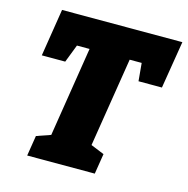

<svg xmlns="http://www.w3.org/2000/svg" viewBox="-105 -810 890 911"><g transform="rotate(15 340.0 -355.0)"><path d="M52 -477 89 -710H680L642 -477H527L519 -565H460L390 -127L456 -100L440 0H108L124 -100L193 -124L263 -565H201L167 -477Z"/></g></svg>

Font: Bitter Pro Black
Style: Italic
Weight: 900
Italic angle: -9°
Designer: Sol Matas, and Bitter project Authors
Foundry: Sol Matas
Version: Version 1.010